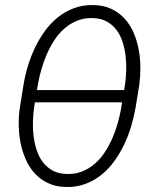

<svg xmlns="http://www.w3.org/2000/svg" viewBox="-20 -741 627 771"><path d="M524.4 -308.6Q518.1 -272.5 506.8 -234.4Q495.6 -196.3 478.5 -160.6Q461.4 -125 438.7 -93.5Q416 -62 386.7 -38.6Q357.4 -15.1 321.5 -2Q285.6 11.2 243.2 9.8Q202.6 8.8 171.9 -6.1Q141.1 -21 119.1 -45.2Q97.2 -69.3 83.3 -101.1Q69.3 -132.8 62.5 -167.7Q55.7 -202.6 55.2 -238.8Q54.7 -274.9 59.6 -308.1L74.7 -401.9Q80.6 -438 92 -475.8Q103.5 -513.7 120.6 -549.6Q137.7 -585.4 160.6 -616.9Q183.6 -648.4 212.9 -671.9Q242.2 -695.3 278.1 -708.5Q314 -721.7 356.4 -720.7Q397.5 -719.7 428.2 -704.8Q459 -689.9 481 -665.5Q502.9 -641.1 516.6 -609.4Q530.3 -577.6 536.9 -542.5Q543.5 -507.3 543.7 -471.2Q543.9 -435.1 539.6 -401.9ZM128.4 -379.4H478.5L482.4 -403.8Q485.8 -428.7 486.8 -457.8Q487.8 -486.8 484.4 -515.9Q481 -544.9 472.4 -572Q463.9 -599.1 448.2 -620.1Q432.6 -641.1 409.2 -654.3Q385.7 -667.5 352.5 -668.5Q318.4 -669.4 290 -658Q261.7 -646.5 238.8 -626.5Q215.8 -606.4 198.2 -579.6Q180.7 -552.7 167.7 -522.7Q154.8 -492.7 146 -461.9Q137.2 -431.2 132.3 -402.8ZM470.2 -330.1H120.1L116.7 -307.6Q113.3 -282.7 112.3 -253.7Q111.3 -224.6 114.7 -195.6Q118.2 -166.5 127 -139.2Q135.7 -111.8 151.4 -90.8Q167 -69.8 190.4 -56.6Q213.9 -43.5 247.1 -42.5Q281.7 -41 310.1 -52.5Q338.4 -64 361.3 -84Q384.3 -104 401.6 -130.9Q418.9 -157.7 431.9 -187.5Q444.8 -217.3 453.4 -248.5Q461.9 -279.8 466.8 -308.1Z"/></svg>

Font: Roboto Mono Light
Style: Italic
Weight: 300
Designer: Google
Version: Version 2.000985; 2015; ttfautohint (v1.3)